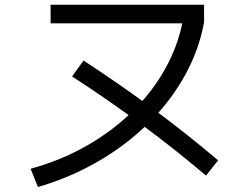

<svg xmlns="http://www.w3.org/2000/svg" viewBox="-20 -739 1040 792"><path d="M136.4 32.4 106.3 -42.8Q232.7 -77.7 338.7 -138.4Q444.8 -199.2 527 -280Q609.2 -360.9 662 -456.2Q714.9 -551.5 734.2 -654.5L756.6 -642.7H188.8V-719.4H821.8V-648.1Q805.7 -557.3 765.2 -471.7Q724.7 -386 662.3 -308.3Q599.9 -230.7 519.4 -165.5Q438.8 -100.3 342.1 -49.8Q245.3 0.7 136.4 32.4ZM829.9 -14.6Q702.3 -122.8 564.6 -224.8Q426.9 -326.8 277.3 -423.7L324.7 -489.2Q475.4 -391 613.4 -288.7Q751.4 -186.4 879.7 -77.6Z"/></svg>

Font: Murecho Thin
Style: Regular
Weight: 100
Designer: Neil Summerour
Foundry: Positype
Version: Version 1.010